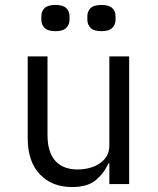

<svg xmlns="http://www.w3.org/2000/svg" viewBox="-20 -744 640 776"><path d="M422 -84H418Q402 -46 368.5 -17Q335 12 271 12Q190 12 141 -39.5Q92 -91 92 -185V-516H172V-199Q172 -129 203.5 -94Q235 -59 294 -59Q326 -59 355.5 -69.5Q385 -80 403.5 -102Q422 -124 422 -158V-516H502V0H422ZM204 -618Q173 -618 160 -631.5Q147 -645 147 -664V-678Q147 -698 160 -711Q173 -724 204 -724Q235 -724 248 -711Q261 -698 261 -678V-664Q261 -645 248 -631.5Q235 -618 204 -618ZM390 -618Q359 -618 346 -631.5Q333 -645 333 -664V-678Q333 -698 346 -711Q359 -724 390 -724Q421 -724 434 -711Q447 -698 447 -678V-664Q447 -645 434 -631.5Q421 -618 390 -618Z"/></svg>

Font: Lilex
Style: Regular
Weight: 400
Monospace: yes
Designer: Mike Abbink, Paul van der Laan, Pieter van Rosmalen, Mikhael Khrustik
Foundry: Mikhael Khrustik
Version: Version 2.510